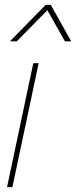

<svg xmlns="http://www.w3.org/2000/svg" viewBox="-20 -770 313 790"><path d="M139 -510H117L9 0H31ZM21 -600H49L175 -728L247 -600H273L189 -750H168Z"/></svg>

Font: Nacelle Thin
Style: Italic
Weight: 100
Italic angle: -12°
Designer: Sora Sagano
Foundry: Sora Sagano
Version: Version 1.000;FEAKit 1.0